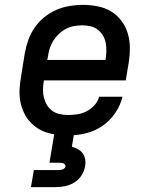

<svg xmlns="http://www.w3.org/2000/svg" viewBox="-20 -548 640 788"><path d="M259 8Q235 8 212 5Q189 2 167.5 -5.5Q146 -13 128 -26Q110 -39 96.5 -56Q83 -73 74.5 -94Q66 -115 62.5 -137.5Q59 -160 60.5 -184Q62 -208 66 -231L82 -331Q87 -358 96.5 -384.5Q106 -411 122.5 -435Q139 -459 162 -477.5Q185 -496 211.5 -507.5Q238 -519 265.5 -523.5Q293 -528 320 -528Q351 -528 381 -522Q411 -516 436 -501Q461 -486 478.5 -462.5Q496 -439 504.5 -410.5Q513 -382 513 -351Q513 -320 508 -289L496 -218H160V-217Q157 -200 156.5 -182Q156 -164 160 -148Q164 -132 172.5 -117.5Q181 -103 194 -93.5Q207 -84 224 -80Q241 -76 259 -76Q278 -76 297.5 -79Q317 -82 335 -91Q353 -100 367.5 -116Q382 -132 387 -151H483Q474 -115 452 -83Q430 -51 398.5 -30Q367 -9 330.5 -0.5Q294 8 259 8ZM413 -302V-303Q416 -320 416.5 -337.5Q417 -355 414 -371.5Q411 -388 402.5 -402Q394 -416 381.5 -426Q369 -436 352.5 -440Q336 -444 318 -444Q301 -444 284 -441Q267 -438 251.5 -430Q236 -422 222.5 -409.5Q209 -397 199.5 -382Q190 -367 184.5 -350.5Q179 -334 177 -317L174 -302ZM107 220 119 150H219Q223 150 227.5 149.5Q232 149 236.5 147.5Q241 146 244.5 142.5Q248 139 249 135Q249 131 246.5 127.5Q244 124 240.5 122.5Q237 121 232.5 120.5Q228 120 224 120H183L203 0H284L275 54Q288 58 300 64.5Q312 71 319.5 81.5Q327 92 329.5 106Q332 120 329 135Q326 154 314.5 172Q303 190 285 201Q267 212 247 216Q227 220 207 220Z"/></svg>

Font: Iosevka Etoile Medium Oblique
Style: Regular
Weight: 500
Italic angle: -9°
Designer: Belleve Invis
Foundry: Belleve Invis
Version: Version 15.5.2; ttfautohint (v1.8.4)